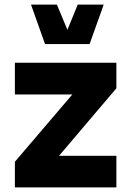

<svg xmlns="http://www.w3.org/2000/svg" viewBox="-20 -817 576 837"><path d="M295.4 -405.3 44.9 -111.8V0H487.3V-137.7H237.3L487.3 -432.1V-543.5H44.9V-405.3ZM176.3 -625H370.6L432.1 -796.9H318.8L273.9 -687L228 -796.9H115.2Z"/></svg>

Font: Estedad ExtraBold
Style: Regular
Weight: 800
Designer: Amin Abedi
Version: Version 7.3